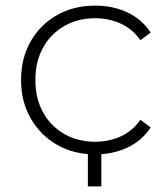

<svg xmlns="http://www.w3.org/2000/svg" viewBox="-20 -546 597 684"><path d="M319 4Q243 4 183.5 -30Q124 -64 89.5 -124Q55 -184 55 -261Q55 -339 89.5 -399Q124 -459 183.5 -492.5Q243 -526 319 -526Q382 -526 433.5 -502Q485 -478 517 -430L480 -403Q452 -443 410 -462Q368 -481 319 -481Q258 -481 209.5 -453.5Q161 -426 133.5 -376.5Q106 -327 106 -261Q106 -195 133.5 -145.5Q161 -96 209.5 -68.5Q258 -41 319 -41Q368 -41 410 -60Q452 -79 480 -119L517 -92Q485 -44 433.5 -20Q382 4 319 4ZM341 -14V118H293V-14Z"/></svg>

Font: Modern
Style: Regular
Weight: 300
Designer: Julieta Ulanovsky
Foundry: Julieta Ulanovsky
Version: Version 8.000